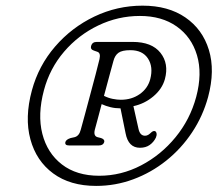

<svg xmlns="http://www.w3.org/2000/svg" viewBox="-20 -774 750 662"><path d="M311.5 -133Q222 -133 163.5 -176Q105 -219 84.8 -293.8Q64.5 -368.5 90 -462.5Q113 -547.5 170 -613.5Q227 -679.5 305.5 -717Q384 -754.5 471.5 -754.5Q560 -754.5 619.2 -713.8Q678.5 -673 700.2 -602Q722 -531 697.5 -439.5Q679.5 -373.5 642.2 -317.5Q605 -261.5 553 -220Q501 -178.5 439.5 -155.8Q378 -133 311.5 -133ZM322 -168Q398 -168 466.5 -203.8Q535 -239.5 585.2 -300.8Q635.5 -362 656.5 -440Q678 -520.5 659.2 -583.5Q640.5 -646.5 589.2 -682.8Q538 -719 462.5 -719Q387 -719 318.8 -686.2Q250.5 -653.5 201 -595.8Q151.5 -538 131.5 -463Q109 -379 126 -312.5Q143 -246 193.5 -207Q244 -168 322 -168ZM548.5 -501Q539 -467 508.5 -441.5Q478 -416 440 -408L457.5 -330Q462.5 -306 480 -306Q486.5 -306 491.8 -309.5Q497 -313 501 -317Q508 -323.5 514 -322Q518.5 -320.5 519.8 -314Q521 -307.5 517.5 -299.5Q510 -284 496.2 -274.2Q482.5 -264.5 462.5 -264.5Q422.5 -264.5 413 -314.5L395.5 -400.5H394Q377 -400.5 360.8 -404.5Q344.5 -408.5 330.5 -415Q323.5 -387.5 317 -364Q310.5 -340.5 307 -327Q301.5 -305 316.5 -301L328.5 -298Q341.5 -293.5 339.5 -284.5Q336 -272.5 321 -272.5H218Q202.5 -272.5 205.5 -284.5Q208 -293 223.5 -298L237 -301Q253 -305 258.5 -327Q263.5 -345.5 272.5 -378.2Q281.5 -411 291.2 -448Q301 -485 309.8 -517.8Q318.5 -550.5 323 -570Q328 -591.5 315.5 -595.5L304 -599.5Q291 -603.5 294 -615.5Q298 -629.5 313.5 -629.5H437Q503.5 -629.5 533.2 -592Q563 -554.5 548.5 -501ZM371 -563.5Q368 -552.5 358.5 -517.8Q349 -483 338.5 -443.5Q353.5 -436 369 -433Q384.5 -430 396.5 -430Q434 -430 461.8 -449.5Q489.5 -469 498 -501Q509 -543.5 490.2 -572.2Q471.5 -601 429.5 -601Q401 -601 388.5 -592Q376 -583 371 -563.5Z"/></svg>

Font: Fraunces 72pt S100 Light
Style: Italic
Weight: 300
Italic angle: -16°
Version: Version 1.000; ttfautohint (v1.8.3)